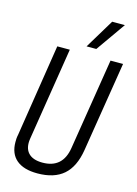

<svg xmlns="http://www.w3.org/2000/svg" viewBox="-135 -983 763 1066"><g transform="rotate(15 246.0 -450.5)"><path d="M189 10Q110 10 68.5 -25Q27 -60 27 -127Q27 -138 27.5 -147Q28 -156 31 -170L114 -700H186L101 -165Q93 -112 119 -83.5Q145 -55 201 -55Q317 -55 336 -175L420 -700H492L409 -183Q393 -84 339 -37Q285 10 189 10ZM271 -742 373 -911H446L327 -742Z"/></g></svg>

Font: Georama SemiCondensed
Style: Italic
Weight: 400
Width: 4
Italic angle: -9°
Designer: Jean-Baptiste Levee
Foundry: Production Type
Version: Version 1.000